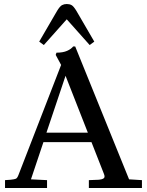

<svg xmlns="http://www.w3.org/2000/svg" viewBox="-20 -935 730 955"><path d="M5 0V-39L33 -41Q52 -43 59 -46Q66 -49 72 -65L284 -612L257 -662L261 -673Q293 -673 313.5 -682Q334 -691 344 -704H354L622 -43L686 -39V0H422V-39L472 -41Q486 -42 495 -47.5Q504 -53 497 -70L435 -228H196L134 -43L214 -39V0ZM211 -275H417L306 -558ZM198 -711 175 -728 264 -881Q278 -904 288.5 -909.5Q299 -915 312 -915Q326 -915 336 -909.5Q346 -904 360 -881L449 -728L426 -711L312 -839Z"/></svg>

Font: Gulzar
Style: Regular
Weight: 400
Designer: Borna Izadpanah, Alice Savoie, Simon Cozens, Fiona Ross
Version: Version 1.000;[7b34f74]; ttfautohint (v1.8.4)